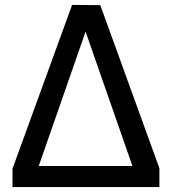

<svg xmlns="http://www.w3.org/2000/svg" viewBox="-20 -763 701 783"><path d="M31 0H630V-77L389 -742L274 -743L31 -75ZM138 -86 329 -634 520 -86Z"/></svg>

Font: Bisquit Text
Style: Regular
Weight: 400
Version: Version 1.004;Glyphs 3.2.3 (3260)